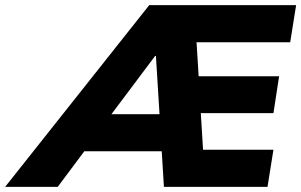

<svg xmlns="http://www.w3.org/2000/svg" viewBox="-117 -725 1169 745"><path d="M-97 0 462 -705H1032L1009 -561H585L643 -603L657 -378L598 -429H966L944 -286H607L659 -338L674 -93L615 -144H944L921 0H519L507 -197L555 -138H174L249 -190L107 0ZM485 -508 284 -240 282 -282H548L505 -233L488 -508Z"/></svg>

Font: Nunito Sans 11pt Black
Style: Italic
Weight: 900
Italic angle: -9°
Version: Version 3.101;gftools[0.9.27]